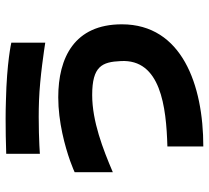

<svg xmlns="http://www.w3.org/2000/svg" viewBox="-50 -597 739 679"><g transform="rotate(-90 319.5 -257.5)"><path d="M141 -35V92C359 92 573 16 573 -196C573 -364 455 -421 315 -421C227 -421 141 -397 90 -379C66 -370 51 -364 50 -363V-228C132 -263 230 -301 323 -301C425 -301 440 -266 443 -200C451 -59 282 -39 141 -35ZM115 -486C142 -488 226 -492 304 -489C386 -486 488 -470 508 -467V-587C508 -587 439 -603 304 -606C222 -609 115 -605 115 -605Z"/></g></svg>

Font: コーポレート・ロゴ ver3 Bold
Style: Regular
Weight: 700
Designer: [KANA_main] LOGOTYPE.JP [Source Han Sans] Ryoko NISHIZUKA 西塚涼子 (kana, bopomofo & ideographs); Paul D. Hunt (Latin, Greek
Version: Version 12.001;FEAKit 1.0